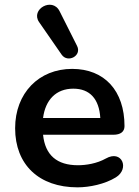

<svg xmlns="http://www.w3.org/2000/svg" viewBox="-20 -795 596 825"><path d="M245 -560C271 -523 333 -555 311 -598L236 -747C205 -809 110 -755 148 -700ZM313 10C365 10 431 -4 478 -33C538 -70 504 -153 435 -114C396 -92 349 -85 315 -85C225 -85 174 -128 165 -216H467C498 -216 515 -229 515 -253C515 -405 429 -499 290 -499C147 -499 45 -395 45 -244C45 -88 147 10 313 10ZM295 -414C366 -414 406 -370 411 -288H165C175 -366 221 -414 295 -414Z"/></svg>

Font: Nunito
Style: Bold
Weight: 700
Designer: Vernon Adams
Foundry: Vernon Adams
Version: Version 3.602